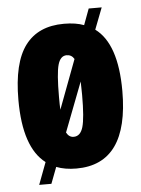

<svg xmlns="http://www.w3.org/2000/svg" viewBox="-49 -637 541 736"><g transform="rotate(-5 221.0 -268.5)"><path d="M72 60 104 -25Q21 -88 21 -271Q21 -414 71 -480.5Q121 -547 220 -547Q266 -547 297 -535L320 -597H370L338 -514Q421 -453 421 -271Q421 10 220 10Q176 10 143 -3L119 60ZM177 -269Q177 -235 178 -220L249 -409Q239 -426 220 -426Q196 -426 186.5 -393Q177 -360 177 -269ZM220 -112Q246 -112 256 -146Q266 -180 266 -269Q266 -280 265.5 -297Q265 -314 265 -321L192 -131Q202 -112 220 -112Z"/></g></svg>

Font: Mona Sans Condensed ExtraBold
Style: Regular
Weight: 800
Width: 3
Designer: Deni Anggara
Foundry: GitHub
Version: Version 1.001;gftools[0.9.33]